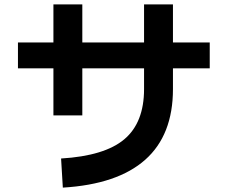

<svg xmlns="http://www.w3.org/2000/svg" viewBox="-20 -806 1040 877"><path d="M267 51 259 -82Q458 -94 548 -170Q638 -246 638 -399V-494H356V-279H224V-494H62V-612H224V-786H356V-612H638V-786H770V-612H938V-494H770V-399Q770 -189 643.5 -76.5Q517 36 267 51Z"/></svg>

Font: Murecho SemiBold
Style: Regular
Weight: 600
Designer: Neil Summerour
Foundry: Positype
Version: Version 1.010; ttfautohint (v1.8.3)